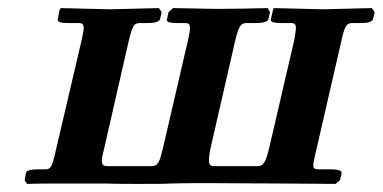

<svg xmlns="http://www.w3.org/2000/svg" viewBox="-20 -454 947 475"><path d="M825 -355C833 -392 838 -397 853 -397H874C892 -397 902 -401 903 -407L907 -424L900 -434C865 -433 815 -432 780 -431L657 -434L655 -428L650 -406C648 -400 658 -397 675 -397H699C708 -397 712 -395 712 -385C712 -378 710 -369 708 -355L646 -88C639 -60 634 -43 618 -43H509C501 -43 497 -46 497 -58C497 -64 498 -74 501 -88L562 -354C571 -391 576 -397 591 -397H615C633 -397 643 -401 644 -407L648 -424L642 -434C605 -433 553 -432 516 -432L408 -434L397 -424L393 -406C391 -400 400 -397 417 -397H437C446 -397 450 -395 450 -385C450 -378 448 -368 445 -354L383 -87C375 -54 371 -43 355 -43H246C236 -43 232 -46 232 -56C232 -63 234 -73 238 -88L299 -355C308 -392 312 -397 327 -397H346C364 -397 375 -401 376 -407L380 -424L373 -434C338 -433 288 -432 253 -431L130 -434L127 -428L123 -406C121 -400 130 -397 147 -397H173C183 -397 187 -395 187 -385C187 -378 185 -369 182 -355L116 -73C107.8 -38 105 -35 90 -35H74C57 -35 46 -33 44 -26L41 -8L47 1C75 0 125 0 155 0H238C264 1 290 1 323 1C370 1 389 1 401 0C415 0 430 -1 498 -1C538 -1 596 0 683 0L810 1L821 -8L825 -25C827 -31 818 -35 800 -35H770C760 -35 755 -36 755 -45C755 -51 757 -59 760 -72Z"/></svg>

Font: Linux Libertine O
Style: Bold Italic
Weight: 700
Italic angle: -11.5°
Designer: Philipp H. Poll
Foundry: Philipp H. Poll
Version: Version 4.1.0